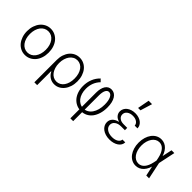

<svg xmlns="http://www.w3.org/2000/svg" viewBox="49 -1764 2903 2903"><g transform="rotate(45 1500.0 -312.5)"><path d="M300 10Q350 10 392.5 -11Q435 -32 466 -69Q497 -106 514 -157.5Q531 -209 531 -270Q531 -331 514 -382.5Q497 -434 466 -471Q435 -508 392.5 -529Q350 -550 300 -550Q250 -550 207.5 -529Q165 -508 134.5 -471Q104 -434 86.5 -382.5Q69 -331 69 -270Q69 -209 86.5 -157.5Q104 -106 134.5 -69Q165 -32 207.5 -11Q250 10 300 10ZM300 -44Q263 -44 231.5 -60.5Q200 -77 177.5 -107Q155 -137 142.5 -178.5Q130 -220 130 -270Q130 -320 142.5 -361.5Q155 -403 177.5 -433Q200 -463 231.5 -479.5Q263 -496 300 -496Q338 -496 369 -479.5Q400 -463 422.5 -433Q445 -403 457.5 -361.5Q470 -320 470 -270Q470 -220 457.5 -178.5Q445 -137 422.5 -107Q400 -77 369 -60.5Q338 -44 300 -44Z M723 -270Q723 -206 737.5 -154.5Q752 -103 778.5 -66.5Q805 -30 842.5 -10Q880 10 926 10Q974 10 1014 -11Q1054 -32 1083.5 -69.5Q1113 -107 1129.5 -158Q1146 -209 1146 -270Q1146 -331 1129 -382.5Q1112 -434 1082 -471Q1052 -508 1010 -529Q968 -550 918 -550Q869 -550 828 -530Q787 -510 757.5 -474Q728 -438 711.5 -388.5Q695 -339 695 -280V200H755V-97H763ZM753 -270Q753 -320 765.5 -361.5Q778 -403 800 -433Q822 -463 853 -480Q884 -497 921 -497Q957 -497 987.5 -480.5Q1018 -464 1039.5 -434Q1061 -404 1073 -362.5Q1085 -321 1085 -270Q1085 -219 1073 -177.5Q1061 -136 1039.5 -106Q1018 -76 987.5 -59.5Q957 -43 921 -43Q884 -43 853 -60Q822 -77 800 -107Q778 -137 765.5 -178.5Q753 -220 753 -270Z M1465 -350V200H1525V-350Q1525 -419 1544 -457.5Q1563 -496 1598 -496Q1638 -496 1662 -447Q1686 -398 1686 -315Q1686 -255 1672.5 -205Q1659 -155 1634 -119Q1609 -83 1574 -63.5Q1539 -44 1497 -44Q1457 -44 1423.5 -61.5Q1390 -79 1365.5 -110.5Q1341 -142 1327.5 -186Q1314 -230 1314 -283Q1314 -351 1336.5 -408Q1359 -465 1403 -510L1363 -550Q1310 -500 1282 -431Q1254 -362 1254 -281Q1254 -217 1272 -163.5Q1290 -110 1322.5 -71.5Q1355 -33 1400 -11.5Q1445 10 1499 10Q1555 10 1600.5 -13Q1646 -36 1678 -78Q1710 -120 1728 -179.5Q1746 -239 1746 -312Q1746 -423 1706 -486.5Q1666 -550 1597 -550Q1566 -550 1541.5 -536.5Q1517 -523 1500 -497Q1483 -471 1474 -434Q1465 -397 1465 -350Z M2231 -410H2290Q2290 -440 2276 -466Q2262 -492 2237.5 -510.5Q2213 -529 2179.5 -539.5Q2146 -550 2107 -550Q2066 -550 2031.5 -539Q1997 -528 1972 -508.5Q1947 -489 1933 -462Q1919 -435 1919 -404Q1919 -362 1945 -330.5Q1971 -299 2019 -285V-281Q1960 -267 1928 -233Q1896 -199 1896 -149Q1896 -115 1912 -85.5Q1928 -56 1956 -35Q1984 -14 2023 -2Q2062 10 2108 10Q2152 10 2188.5 -0.5Q2225 -11 2252 -29.5Q2279 -48 2294 -74Q2309 -100 2309 -130H2249Q2247 -92 2208.5 -68Q2170 -44 2110 -44Q2041 -44 1998.5 -75Q1956 -106 1956 -154Q1956 -199 1994 -227.5Q2032 -256 2095 -256H2175V-306H2097Q2043 -306 2010.5 -331.5Q1978 -357 1978 -398Q1978 -441 2014 -468.5Q2050 -496 2107 -496Q2161 -496 2195 -472Q2229 -448 2231 -410ZM2187 -825H2114L2078 -635H2129Z M2845 -305V-235L2827 -320Q2809 -405 2769.5 -451Q2730 -497 2673 -497Q2639 -497 2610 -480Q2581 -463 2560 -432.5Q2539 -402 2527 -360.5Q2515 -319 2515 -270Q2515 -221 2527 -179Q2539 -137 2560 -107Q2581 -77 2610 -60Q2639 -43 2673 -43Q2730 -43 2769.5 -89Q2809 -135 2827 -220ZM2868 -210Q2847 -104 2794.5 -47Q2742 10 2666 10Q2620 10 2581 -11Q2542 -32 2514 -69.5Q2486 -107 2470 -158.5Q2454 -210 2454 -270Q2454 -331 2469.5 -382Q2485 -433 2513 -470.5Q2541 -508 2580 -529Q2619 -550 2665 -550Q2741 -550 2794 -493Q2847 -436 2868 -330L2880 -270ZM2838 -371H2852L2888 -540H2948L2891 -270L2948 0H2888L2852 -169H2838L2862 -270Z"/></g></svg>

Font: CommitMonoV143 ExtLt
Style: Regular
Weight: 200
Monospace: yes
Designer: Eigil Nikolajsen
Foundry: Eigil Nikolajsen
Version: Version 1.143